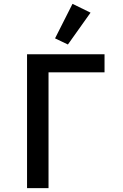

<svg xmlns="http://www.w3.org/2000/svg" viewBox="-20 -981 640 1001"><path d="M121 0H233V-604H525V-698H121ZM452 -915 358 -961 267 -781 334 -749Z"/></svg>

Font: IBM Mono Medium
Style: Regular
Weight: 500
Monospace: yes
Designer: Mike Abbink, Paul van der Laan, Pieter van Rosmalen
Foundry: Bold Monday
Version: Version 2.3